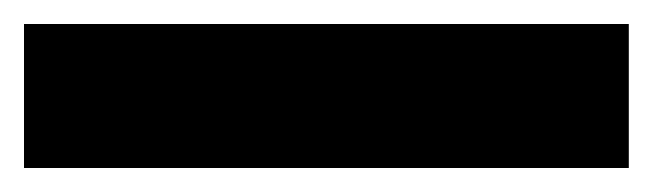

<svg xmlns="http://www.w3.org/2000/svg" viewBox="-23 -900 544 160"><path d="M501 -760H-3V-880H501Z"/></svg>

Font: Noto Sans Hebrew SemiCondensed Black
Style: Regular
Weight: 900
Width: 4
Designer: Ben Nathan
Foundry: Google LLC
Version: Version 3.001; ttfautohint (v1.8.4.7-5d5b)